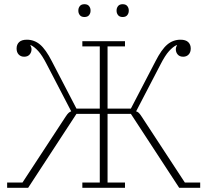

<svg xmlns="http://www.w3.org/2000/svg" viewBox="-20 -894 987 914"><path d="M14 -25H87L292 -338Q301 -352 307 -357Q313 -362 319 -364L202 -589Q181 -630 162.5 -650.5Q144 -671 127 -679L124 -678Q130 -670 130 -659Q130 -645 121 -634.5Q112 -624 95 -624Q79 -624 69 -634.5Q59 -645 59 -663Q59 -682 71 -693.5Q83 -705 108 -705Q143 -705 170.5 -682Q198 -659 227 -602L344 -377H455V-673H372V-698H575V-673H492V-377H603L720 -602Q749 -659 776.5 -682Q804 -705 839 -705Q864 -705 876 -693.5Q888 -682 888 -663Q888 -645 878 -634.5Q868 -624 852 -624Q835 -624 826 -634.5Q817 -645 817 -659Q817 -670 823 -678L820 -679Q803 -671 784.5 -650.5Q766 -630 745 -589L628 -364Q635 -362 640.5 -357Q646 -352 655 -338L860 -25H933V0H833L603 -352H492V-25H575V0H372V-25H455V-352H344L114 0H14ZM382 -813Q367 -813 360 -822Q353 -831 353 -842V-845Q353 -856 360 -865Q367 -874 382 -874Q397 -874 404 -865Q411 -856 411 -845V-842Q411 -831 404 -822Q397 -813 382 -813ZM564 -813Q549 -813 542 -822Q535 -831 535 -842V-845Q535 -856 542 -865Q549 -874 564 -874Q579 -874 586 -865Q593 -856 593 -845V-842Q593 -831 586 -822Q579 -813 564 -813Z"/></svg>

Font: IBM Plex Serif ExtLt
Style: Regular
Weight: 200
Designer: Mike Abbink, Paul van der Laan, Pieter van Rosmalen
Foundry: Bold Monday
Version: Version 3.001